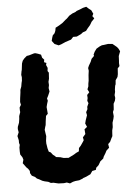

<svg xmlns="http://www.w3.org/2000/svg" viewBox="-60 -926 699 991"><g transform="rotate(-5 289.5 -430.5)"><path d="M262 20 246 14 231 16 203 15 194 13 177 9H164L151 2L133 -2L121 -6L105 -15L94 -20L85 -29L69 -37L61 -51V-62L54 -73L44 -83L34 -97L28 -105L33 -123L29 -136L19 -151L18 -166V-187L21 -201L18 -211V-225L13 -247L21 -266L18 -283L19 -294L27 -315L30 -334L31 -349L38 -369L37 -379V-393L45 -406L42 -421L44 -441L46 -455L48 -470L49 -484L55 -500L58 -518L61 -530L62 -548L60 -560L63 -578L65 -585L69 -618L74 -632L83 -643L97 -655L109 -657L136 -665H143L156 -661L171 -655L175 -639L185 -628L183 -615L195 -610L192 -600L199 -584L197 -568L203 -559L202 -546L201 -528L197 -512L198 -495L195 -480L198 -462L190 -443L182 -427L185 -415L180 -399L176 -383L177 -372L179 -348L169 -338L165 -310L163 -291L160 -282L156 -267L159 -246L161 -234L158 -210V-196L160 -184L162 -171L167 -153L177 -148L187 -135L199 -126L201 -122L224 -119L240 -114L266 -112L280 -119L296 -127L307 -134L322 -141L324 -158L334 -169L347 -188L352 -196L349 -211L363 -227L361 -252L375 -263L367 -281L371 -297L380 -323L377 -339L385 -354V-366L393 -384L388 -397L391 -411L390 -427L402 -440L394 -456L400 -471L401 -484L404 -500L405 -515L406 -529L409 -551L407 -565L412 -577L423 -596L429 -611L443 -625L441 -631L448 -646L459 -661L476 -671L488 -676L499 -677L520 -680L543 -678L553 -670L565 -660L572 -651L579 -637L570 -613L569 -589L568 -577L569 -561L559 -550L558 -534L557 -520L554 -506L543 -490L541 -469L538 -462L535 -442V-431L531 -414L533 -399L530 -385L522 -370L521 -354L520 -340L515 -328L517 -306L514 -292L508 -273L507 -250L503 -234L502 -221L501 -204L495 -193L487 -176L476 -165L479 -146L464 -132L458 -120L447 -102L444 -93L428 -80L417 -61L404 -49L401 -38L382 -34L371 -18L348 -7L333 -2L329 1L311 8L291 10L278 13ZM266 -695 245 -704 232 -721 236 -737 240 -749 250 -759 255 -771 258 -787 277 -797 296 -809 312 -823 320 -829 334 -843 351 -853 367 -859 374 -864 391 -870 408 -877 425 -881 437 -870 449 -861 458 -842 452 -830 461 -818 454 -810 446 -802 436 -785 423 -770 413 -757 396 -751 386 -743 363 -732H344L332 -719L302 -709L279 -699Z"/></g></svg>

Font: Winky Rough SemiBold
Style: Italic
Weight: 600
Italic angle: -8.97852°
Designer: Simon Atzbach
Foundry: typofactur
Version: Version 1.206; ttfautohint (v1.8.4.7-5d5b)